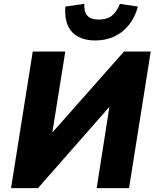

<svg xmlns="http://www.w3.org/2000/svg" viewBox="-20 -971 804 991"><path d="M37 0 149 -705H317L248 -274L236 -271L620 -705H758L646 0H479L547 -434L560 -437L176 0ZM471 -762Q420 -762 383.5 -781.5Q347 -801 330 -839.5Q313 -878 317 -937L415 -951Q413 -911 430.5 -890.5Q448 -870 490 -870Q532 -870 557 -889.5Q582 -909 599 -951L692 -937Q676 -879 643.5 -840Q611 -801 567.5 -781.5Q524 -762 471 -762Z"/></svg>

Font: Nunito Sans 7pt SemiCondensed Black
Style: Italic
Weight: 900
Width: 4
Italic angle: -9°
Designer: Vernon Adams
Foundry: Vernon Adams
Version: Version 3.101;gftools[0.9.27]